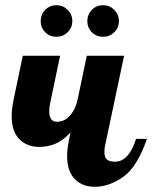

<svg xmlns="http://www.w3.org/2000/svg" viewBox="-20 -715 587 741"><path d="M268.5 -24C288.2 -4 314 6 346 6C382.7 6 419.2 -6.8 455.5 -32.5C491.8 -58.2 522.3 -107 547 -179H505C497 -152.3 486.2 -131 472.5 -115C458.8 -99 442.7 -91 424 -91C409.3 -91 398.8 -93.8 392.5 -99.5C386.2 -105.2 383 -114.7 383 -128C383 -139.3 384.3 -150 387 -160L459 -500H315L280 -333C274.7 -307 264.8 -285.8 250.5 -269.5C236.2 -253.2 219.3 -245 200 -245C180 -245 170 -258.7 170 -286C170 -294.7 171 -304 173 -314L212 -500H68L33 -333C27.7 -306.3 25 -284.7 25 -268C25 -228 34.8 -198 54.5 -178C74.2 -158 100 -148 132 -148C152.7 -148 173 -152 193 -160C213 -168 232.7 -182.7 252 -204L247 -179C241.7 -152.3 239 -130.7 239 -114C239 -74 248.8 -44 268.5 -24ZM154.5 -590.5C166.2 -578.8 180.7 -573 198 -573C214.7 -573 229 -578.8 241 -590.5C253 -602.2 259 -616.7 259 -634C259 -650.7 253 -665 241 -677C229 -689 214.7 -695 198 -695C180.7 -695 166.2 -689 154.5 -677C142.8 -665 137 -650.7 137 -634C137 -616.7 142.8 -602.2 154.5 -590.5ZM334.5 -590.5C346.2 -578.8 360.7 -573 378 -573C394.7 -573 409 -578.8 421 -590.5C433 -602.2 439 -616.7 439 -634C439 -650.7 433 -665 421 -677C409 -689 394.7 -695 378 -695C360.7 -695 346.2 -689 334.5 -677C322.8 -665 317 -650.7 317 -634C317 -616.7 322.8 -602.2 334.5 -590.5Z"/></svg>

Font: DonutKreme
Style: Regular
Weight: 400
Designer: Impallari Type
Foundry: Impallari Type
Version: Version 2.100